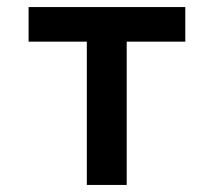

<svg xmlns="http://www.w3.org/2000/svg" viewBox="-20 -524 607 544"><path d="M226 0V-406H61V-504H505V-406H339V0Z"/></svg>

Font: Zen Kaku Gothic New
Style: Bold
Weight: 700
Designer: Yoshimichi Ohira
Foundry: Positype
Version: Version 1.002